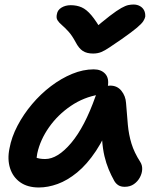

<svg xmlns="http://www.w3.org/2000/svg" viewBox="-20 -820 701 850"><path d="M152 10Q102 10 69.5 -13Q37 -36 24.5 -75.5Q12 -115 22 -163Q31 -213 57.5 -263.5Q84 -314 122 -359Q160 -404 205.5 -438.5Q251 -473 299.5 -493Q348 -513 395 -513Q428 -513 446 -493Q464 -473 457 -436Q454 -421 443.5 -412.5Q433 -404 418 -401Q351 -390 293.5 -351Q236 -312 197 -256.5Q158 -201 145 -141Q141 -120 141 -102.5Q141 -85 147 -58L102 -149Q122 -130 138 -123Q154 -116 180 -116Q235 -116 295 -187Q355 -258 403 -394Q411 -416 429 -428.5Q447 -441 468 -441Q499 -441 517.5 -418Q536 -395 538 -364Q542 -311 546 -267.5Q550 -224 562 -184.5Q574 -145 601 -103Q610 -89 609.5 -71Q609 -53 599.5 -35Q590 -17 573 -5Q556 7 532 7Q515 7 504 0Q493 -7 486 -19Q472 -44 461 -70.5Q450 -97 442.5 -128.5Q435 -160 432 -201.5Q429 -243 430 -298L478 -301Q445 -212 405 -152Q365 -92 321.5 -56.5Q278 -21 235 -5.5Q192 10 152 10ZM571 -800Q587 -800 599.5 -793Q612 -786 618 -774Q624 -762 623 -746Q621 -737 614.5 -726.5Q608 -716 587 -698Q566 -680 519 -647Q485 -624 464.5 -610Q444 -596 428 -589.5Q412 -583 392 -583Q364 -583 346.5 -594.5Q329 -606 315 -633Q299 -663 283 -680.5Q267 -698 254 -709Q241 -720 234.5 -730.5Q228 -741 232 -758Q235 -776 252.5 -786.5Q270 -797 293 -797Q320 -797 341.5 -787.5Q363 -778 384.5 -752.5Q406 -727 433 -680L383 -681Q434 -725 466 -749.5Q498 -774 517 -784.5Q536 -795 548 -797.5Q560 -800 571 -800Z"/></svg>

Font: Shantell Sans SemiBold
Style: Italic
Weight: 600
Italic angle: -11°
Designer: Stephen Nixon, Anya Danilova, Shantell Martin
Foundry: Arrow Type
Version: Version 1.011;[c5ecc13dd]